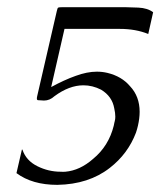

<svg xmlns="http://www.w3.org/2000/svg" viewBox="-20 -477 447 535"><path d="M296.9 -126.5 298.8 -135.7Q299.3 -137.7 299.8 -139.6Q301.3 -145 301.3 -151.9Q301.3 -162.1 298.3 -175.3Q292.5 -208.5 261.7 -227.1Q237.8 -239.3 212.4 -239.3Q172.9 -239.3 131.8 -209Q118.7 -196.8 102.5 -196.8Q99.1 -196.8 95.2 -197.3Q90.3 -197.3 85.7 -197.8Q81.1 -198.2 83.5 -208.5L138.2 -445.8Q140.1 -454.6 142.1 -455.8Q144 -457 156.7 -457H327.6Q339.8 -457 365.5 -455.8Q391.1 -454.6 406.7 -442.9L393.1 -382.3Q358.4 -396.5 313.5 -396.5H159.7L122.6 -234.4Q159.2 -254.4 190.9 -265.6Q222.7 -277.3 250 -277.3Q265.1 -277.3 279.3 -273.9Q319.3 -264.2 342.3 -236.8Q369.1 -208.5 369.1 -165.5Q369.1 -147.5 364.3 -126.5Q362.3 -117.7 358.9 -107.4Q336.4 -48.3 286.1 -9.3Q227.5 36.6 139.6 38.1Q69.8 38.1 25.9 5.4L41 -60.1H42.5Q52.7 -29.3 84.5 -13.7Q115.2 1.5 148.9 1.5Q155.8 2 162.1 1.5Q202.6 -2 239.3 -34.2Q282.7 -69.8 296.9 -126.5Z"/></svg>

Font: Caudex
Style: Italic
Weight: 400
Italic angle: -13°
Version: Version 1.04